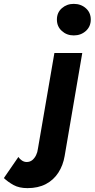

<svg xmlns="http://www.w3.org/2000/svg" viewBox="-171 -734 489 992"><path d="M123 -633Q123 -597 148.5 -574Q174 -551 210 -551Q247 -551 272.5 -574Q298 -597 298 -633Q298 -669 272.5 -691.5Q247 -714 210 -714Q174 -714 148.5 -691.5Q123 -669 123 -633ZM-76 77 -151 186Q-130 206 -101 222Q-72 238 -29 238Q26 238 66 217Q106 196 130.5 158Q155 120 163 72L254 -460H110L25 34Q23 52 15.5 67.5Q8 83 -4 93Q-16 103 -33 103Q-46 103 -57.5 95.5Q-69 88 -76 77Z"/></svg>

Font: Jost
Style: Bold Italic
Weight: 700
Italic angle: -5°
Version: Version 3.710